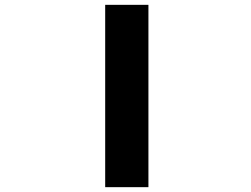

<svg xmlns="http://www.w3.org/2000/svg" viewBox="-20 -772 1040 794"><path d="M415 2V-752H593.8V2Z"/></svg>

Font: Gen Shin Gothic Monospace Heavy
Style: Bold
Weight: 800
Designer: [Source Han Sans]
Ryoko NISHIZUKA  (kana & ideographs); Paul D. Hunt (Latin, Greek & Cyrillic); Wenlong ZHANG  (bopomofo
Version: Version 1.002.20150607